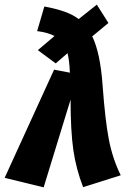

<svg xmlns="http://www.w3.org/2000/svg" viewBox="-51 -789 552 827"><path d="M469 -34 307 17Q277 -60 265 -142Q253 -224 253 -360L137 18L-31 -23L182 -489L250 -476Q248 -527 240 -560L189 -516L112 -573L184 -634Q155 -649 109 -655L140 -761Q189 -752 225 -739.5Q261 -727 288 -707L366 -769L416 -690L347 -633H346Q381 -562 391 -420Q402 -270 418 -187.5Q434 -105 469 -34Z"/></svg>

Font: Fira Sans Condensed ExtraBold
Style: Italic
Weight: 800
Width: 3
Italic angle: -8°
Designer: bBox Type GmbH & Carrois Corporate GbR & Edenspiekermann AG
Foundry: bBox Type GmbH & Carrois Corporate GbR & Edenspiekermann AG
Version: Version 4.301